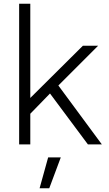

<svg xmlns="http://www.w3.org/2000/svg" viewBox="-20 -777 584 1033"><path d="M83 0H143V-165L249 -274L453 0H528L294 -317L508 -531H426L143 -250V-757H83ZM193 236H245L307 70H239Z"/></svg>

Font: Mluvka Light
Style: Regular
Weight: 300
Designer: Modified by Jiří Krblich, Original typeface by Gumpita Rahayu
Foundry: Gumpita Rahayu & Jiří Krblich
Version: Version 2.000;Glyphs 3.1.1 (3134)